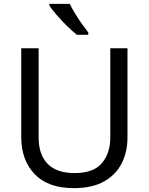

<svg xmlns="http://www.w3.org/2000/svg" viewBox="-20 -964 771 994"><path d="M640 -252Q640 -178 610 -118.5Q580 -59 518.5 -24.5Q457 10 362 10Q229 10 159.5 -62.5Q90 -135 90 -254V-714H180V-251Q180 -164 226.5 -116Q273 -68 367 -68Q464 -68 507.5 -119.5Q551 -171 551 -252V-714H640ZM341 -944Q352 -922 368.5 -894.5Q385 -867 403.5 -841Q422 -815 437 -796V-784H378Q355 -802 326 -830.5Q297 -859 272.5 -887.5Q248 -916 236 -934V-944Z"/></svg>

Font: Noto Sans Tai Le
Style: Regular
Weight: 400
Designer: Monotype Design Team
Foundry: Monotype Imaging Inc.
Version: Version 2.002; ttfautohint (v1.8.4.7-5d5b)